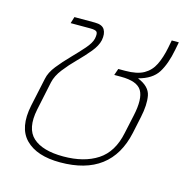

<svg xmlns="http://www.w3.org/2000/svg" viewBox="-88 -636 726 733"><g transform="rotate(15 275.5 -270.0)"><path d="M211 10Q119 10 74.5 -35Q30 -80 49 -171L73 -283Q78 -309 99.5 -336Q121 -363 147 -389.5Q173 -416 193.5 -439.5Q214 -463 218 -481Q222 -501 217 -507.5Q212 -514 191 -514H113L121 -540H202Q231 -540 240.5 -524Q250 -508 245 -482Q240 -459 219.5 -434Q199 -409 173 -383Q147 -357 126 -330Q105 -303 99 -276L75 -162Q59 -84 97 -49.5Q135 -15 217 -15Q299 -15 352 -49.5Q405 -84 421 -162L437 -236Q452 -305 434 -335.5Q416 -366 352 -366H325L334 -392H361Q408 -392 434.5 -407Q461 -422 475 -450.5Q489 -479 497 -519L503 -550H531L525 -519Q514 -461 492 -426Q470 -391 416 -377Q463 -358 469.5 -323Q476 -288 465 -237L451 -171Q412 10 211 10Z"/></g></svg>

Font: Kanit Thin
Style: Italic
Weight: 250
Italic angle: -12°
Designer: Katatrad Team
Foundry: CadsonDemak
Version: Version 2.000; ttfautohint (v1.8.3)